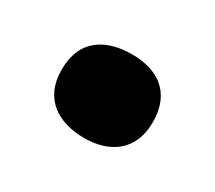

<svg xmlns="http://www.w3.org/2000/svg" viewBox="-53 -333 417 372"><g transform="rotate(30 155.0 -147.5)"><path d="M157 -54C211 -54 257 -81 257 -147C257 -216 211 -241 157 -241C100 -241 53 -216 53 -147C53 -81 100 -54 157 -54Z"/></g></svg>

Font: Noto Sans Malayalam UI Black
Style: Regular
Weight: 900
Designer: Jelle Bosma - Monotype Design Team
Foundry: Monotype Imaging Inc.
Version: Version 2.104